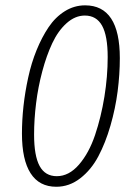

<svg xmlns="http://www.w3.org/2000/svg" viewBox="-20 -695 516 726"><path d="M301.8 -674.8Q260.7 -674.8 225.1 -652.6Q189.5 -630.4 163.8 -592.3Q138.2 -554.2 118.4 -505.6Q98.6 -457 86.7 -402.1Q74.7 -347.2 68.8 -293.7Q63 -240.2 63 -189.9Q63 -90.8 95.7 -39.8Q128.4 11.2 192.9 11.2Q242.2 11.2 283.4 -20.8Q324.7 -52.7 351.8 -103.8Q378.9 -154.8 397.7 -220Q416.5 -285.2 424.8 -349.6Q433.1 -414.1 433.1 -475.1Q433.1 -674.8 301.8 -674.8ZM300.8 -636.2Q344.7 -636.2 366 -597.9Q387.2 -559.6 387.2 -479Q387.2 -406.2 374.8 -329.3Q362.3 -252.4 339.4 -184.3Q316.4 -116.2 278.6 -72.5Q240.7 -28.8 194.8 -28.8Q150.9 -28.8 129.9 -67.1Q108.9 -105.5 108.9 -186Q108.9 -243.7 116.5 -304.7Q124 -365.7 139.9 -425.3Q155.8 -484.9 177.7 -531.7Q199.7 -578.6 231.9 -607.4Q264.2 -636.2 300.8 -636.2Z"/></svg>

Font: Fira Sans Compressed ExtraLight
Style: Italic
Weight: 250
Width: 3
Italic angle: -8°
Designer: Carrois Corporate & Edenspiekermann AG
Foundry: Carrois Corporate GbR & Edenspiekermann AG
Version: Version 4.203;PS 004.203;hotconv 1.0.88;makeotf.lib2.5.64775